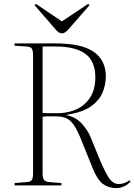

<svg xmlns="http://www.w3.org/2000/svg" viewBox="-20 -953 691 987"><path d="M578 14Q538 14 509 -7.5Q480 -29 456 -89L400 -228Q378 -284 359 -311Q340 -338 318 -346.5Q296 -355 264 -355Q243 -355 228 -355Q213 -355 199 -353V-62Q199 -39 206 -29Q213 -19 232 -17L296 -12V0H55V-12L119 -17Q138 -19 144 -28.5Q150 -38 150 -63V-666Q150 -693 143.5 -703Q137 -713 117 -714L55 -718V-730H263Q400 -730 462 -686.5Q524 -643 524 -560Q524 -518 507 -477Q490 -436 446.5 -405.5Q403 -375 323 -363V-361Q370 -351 401 -317Q432 -283 447 -245L486 -149Q510 -90 533.5 -48.5Q557 -7 590 -7Q607 -7 621 -12.5Q635 -18 645 -26L651 -20Q636 -3 616.5 5.5Q597 14 578 14ZM274 -371Q330 -371 374 -391.5Q418 -412 444 -453Q470 -494 470 -556Q470 -638 419 -676Q368 -714 265 -714H199V-372Q230 -371 247 -371Q264 -371 274 -371ZM298 -782Q288 -782 280.5 -787.5Q273 -793 262 -806L158 -926L165 -933L298 -843L433 -933L440 -926L329 -799Q322 -792 315 -787Q308 -782 298 -782Z"/></svg>

Font: Display Extralight
Style: Regular
Weight: 200
Designer: Latin by Veronika Burian and Jose Scaglione. Greek by Irene Vlachou. Cyrillic by Vera Evstafieva.
Foundry: TypeTogether
Version: Version 3.002